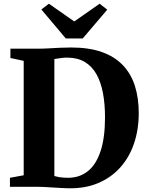

<svg xmlns="http://www.w3.org/2000/svg" viewBox="-20 -1005 790 1033"><path d="M346 8Q327 7.5 304.8 6.2Q282.5 5 260 3.5Q237.5 2 217 1Q196.5 0 182 0H33.5V-48.5L107.5 -62V-677.5L36 -693V-743H179.5Q211.5 -743 241.8 -744.8Q272 -746.5 302 -748Q332 -749.5 362.5 -749.5Q459 -749.5 528 -725Q597 -700.5 641 -654.2Q685 -608 705.8 -542.8Q726.5 -477.5 726.5 -396.5Q726.5 -307.5 701 -232.8Q675.5 -158 626.5 -103.5Q577.5 -49 507 -19.5Q436.5 10 346 8ZM349.5 -48.5Q409.5 -49.5 453.2 -84.5Q497 -119.5 521 -191.5Q545 -263.5 545 -374Q545 -446 533.8 -505Q522.5 -564 498.5 -606.5Q474.5 -649 435.5 -672Q396.5 -695 341 -695Q325.5 -695 312 -693.2Q298.5 -691.5 288.5 -689.8Q278.5 -688 272.5 -687.5V-58Q284 -54.5 296.8 -52.2Q309.5 -50 322.5 -49.2Q335.5 -48.5 349.5 -48.5ZM334 -798 202.5 -954 243 -985 379.5 -889.5 516 -985 557 -953 425 -798Z"/></svg>

Font: Merriweather 60pt ExtraBold
Style: Regular
Weight: 800
Version: Version 2.100